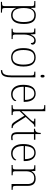

<svg xmlns="http://www.w3.org/2000/svg" viewBox="1622 -2422 1040 4325"><g transform="rotate(90 2142.5 -260.0)"><path d="M23 240V215H49Q77 215 92.5 211Q108 207 113.5 190.5Q119 174 119 139V-439Q119 -472 113.5 -487.5Q108 -503 91 -507Q74 -511 41 -511H4V-536H155L159 -435H163Q181 -481 220 -513.5Q259 -546 324 -546Q424 -546 472 -480Q520 -414 520 -276Q520 -128 468 -59Q416 10 325 10Q263 10 222 -19.5Q181 -49 160 -104H158Q158 -88 159.5 -58.5Q161 -29 161 18V140Q161 175 167 191Q173 207 188 211Q203 215 231 215H265V240ZM324 -23Q399 -23 438 -87.5Q477 -152 477 -272Q477 -391 442 -452Q407 -513 321 -513Q262 -513 226.5 -483Q191 -453 176 -400Q161 -347 161 -277Q161 -160 197 -91.5Q233 -23 324 -23Z M628 0V-25H646Q674 -25 689 -29Q704 -33 710 -49.5Q716 -66 716 -101V-439Q716 -472 710.5 -487.5Q705 -503 688 -507Q671 -511 638 -511H623V-536H749L756 -427H758Q770 -456 787.5 -483Q805 -510 831.5 -527Q858 -544 897 -544Q939 -544 962.5 -524.5Q986 -505 986 -475Q986 -458 977.5 -446Q969 -434 950 -434Q950 -477 934 -494Q918 -511 885 -511Q846 -511 817.5 -477Q789 -443 773.5 -390Q758 -337 758 -280V-100Q758 -65 763.5 -49Q769 -33 784.5 -29Q800 -25 828 -25H861V0Z M1271 10Q1174 10 1119 -58Q1064 -126 1064 -267Q1064 -408 1117.5 -475.5Q1171 -543 1275 -543Q1373 -543 1426 -477Q1479 -411 1479 -267Q1479 -126 1426 -58Q1373 10 1271 10ZM1271 -21Q1363 -21 1399.5 -87.5Q1436 -154 1436 -267Q1436 -392 1397.5 -452Q1359 -512 1275 -512Q1184 -512 1145.5 -450.5Q1107 -389 1107 -267Q1107 -150 1146 -85.5Q1185 -21 1271 -21Z M1696 -653Q1683 -653 1674.5 -662.5Q1666 -672 1666 -698Q1666 -724 1674.5 -733.5Q1683 -743 1696 -743Q1710 -743 1718 -733.5Q1726 -724 1726 -698Q1726 -672 1718 -662.5Q1710 -653 1696 -653ZM1560 240V210H1570Q1605 210 1629.5 191.5Q1654 173 1667 129Q1680 85 1680 8V-435Q1680 -471 1674 -487Q1668 -503 1653 -507Q1638 -511 1610 -511H1595V-536H1722V8Q1722 97 1703.5 148Q1685 199 1652 219.5Q1619 240 1576 240Z M2099 10Q2003 10 1947 -60.5Q1891 -131 1891 -262Q1891 -404 1942.5 -473.5Q1994 -543 2090 -543Q2176 -543 2225.5 -477.5Q2275 -412 2275 -294V-273H1935Q1934 -147 1980 -85Q2026 -23 2103 -23Q2159 -23 2194.5 -48Q2230 -73 2247 -107Q2258 -101 2258 -86Q2258 -68 2240 -45.5Q2222 -23 2187 -6.5Q2152 10 2099 10ZM2231 -303Q2231 -396 2195.5 -454Q2160 -512 2089 -512Q2011 -512 1976.5 -455.5Q1942 -399 1937 -303Z M2348 0V-25H2366Q2399 -25 2416 -29Q2433 -33 2438.5 -48.5Q2444 -64 2444 -98V-659Q2444 -695 2438 -711Q2432 -727 2417 -731Q2402 -735 2374 -735H2348V-760H2486V-374Q2486 -338 2485 -297Q2484 -256 2483 -222L2628 -376Q2668 -417 2687 -439.5Q2706 -462 2712 -473.5Q2718 -485 2718 -492Q2718 -505 2702.5 -508Q2687 -511 2654 -511V-536H2834V-511Q2807 -511 2792.5 -504.5Q2778 -498 2763 -480Q2748 -462 2718 -429L2616 -319L2743 -118Q2777 -64 2803 -44.5Q2829 -25 2861 -25H2865V0H2851Q2823 0 2804 -3Q2785 -6 2770 -16.5Q2755 -27 2739 -48.5Q2723 -70 2700 -107L2587 -289L2486 -185V-97Q2486 -63 2491.5 -48Q2497 -33 2514 -29Q2531 -25 2564 -25H2572V0Z M3073 10Q3011 10 2984.5 -24Q2958 -58 2958 -142V-504H2880V-528Q2922 -528 2946 -551Q2957 -562 2965 -586.5Q2973 -611 2974 -657H3000V-536H3128V-504H3000V-134Q3000 -72 3018.5 -46.5Q3037 -21 3078 -21Q3108 -21 3137 -26V3Q3106 10 3073 10Z M3433 10Q3337 10 3281 -60.5Q3225 -131 3225 -262Q3225 -404 3276.5 -473.5Q3328 -543 3424 -543Q3510 -543 3559.5 -477.5Q3609 -412 3609 -294V-273H3269Q3268 -147 3314 -85Q3360 -23 3437 -23Q3493 -23 3528.5 -48Q3564 -73 3581 -107Q3592 -101 3592 -86Q3592 -68 3574 -45.5Q3556 -23 3521 -6.5Q3486 10 3433 10ZM3565 -303Q3565 -396 3529.5 -454Q3494 -512 3423 -512Q3345 -512 3310.5 -455.5Q3276 -399 3271 -303Z M3698 0V-25H3718Q3751 -25 3768 -29Q3785 -33 3790.5 -48.5Q3796 -64 3796 -98V-439Q3796 -472 3790 -487.5Q3784 -503 3769 -507Q3754 -511 3726 -511H3703V-536H3831L3836 -450H3840Q3870 -504 3909.5 -523.5Q3949 -543 4003 -543Q4087 -543 4127.5 -497Q4168 -451 4168 -356V-98Q4168 -64 4173.5 -48.5Q4179 -33 4195 -29Q4211 -25 4245 -25H4258V0H4126V-361Q4126 -427 4097 -468.5Q4068 -510 3995 -510Q3934 -510 3899.5 -483.5Q3865 -457 3851.5 -416Q3838 -375 3838 -331V-97Q3838 -63 3843.5 -48Q3849 -33 3865.5 -29Q3882 -25 3915 -25H3929V0Z"/></g></svg>

Font: Noto Serif Tamil ExtraLight
Style: Regular
Weight: 200
Designer: Indian Type Foundry, Tom Grace, and the Monotype Design Team
Foundry: Monotype Imaging Inc.
Version: Version 2.004; ttfautohint (v1.8.4.7-5d5b)